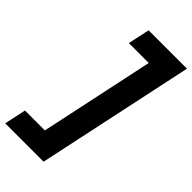

<svg xmlns="http://www.w3.org/2000/svg" viewBox="-332 -768 1051 1051"><g transform="rotate(45 194.0 -242.5)"><path d="M440 -700 245 215H-52L-25 89H129L270 -574H116L143 -700Z"/></g></svg>

Font: Red Hat Text VF
Style: Italic
Weight: 300
Italic angle: -12°
Designer: Pentagram, MCKL
Foundry: Pentagram, MCKL
Version: Version 1.023